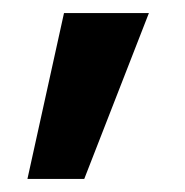

<svg xmlns="http://www.w3.org/2000/svg" viewBox="-20 -151 284 294"><path d="M22 123 78 -131H208L109 123Z"/></svg>

Font: DM Sans 16pt
Style: Bold
Weight: 700
Version: Version 4.004;gftools[0.9.30]